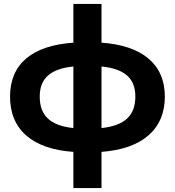

<svg xmlns="http://www.w3.org/2000/svg" viewBox="-20 -762 889 976"><path d="M818 -271C818 -437 701 -531 496 -545V-742H353V-545C145 -531 31 -438 31 -271C31 -101 147 -4 353 10V194H496V10C701 -5 818 -103 818 -271ZM182 -271C182 -361 233 -412 353 -424V-111C233 -124 182 -176 182 -271ZM496 -424C616 -412 668 -362 668 -271C668 -176 616 -124 496 -111Z"/></svg>

Font: Talent SemiBold
Style: Bold
Weight: 700
Designer: Mike Powis
Version: Version 1.001;hotconv 1.0.109;makeotfexe 2.5.65596